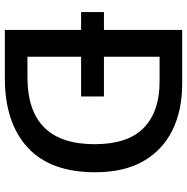

<svg xmlns="http://www.w3.org/2000/svg" viewBox="-10 -744 754 773"><g transform="rotate(90 366.5 -357.0)"><path d="M316 -714Q425 -714 505 -674Q585 -634 629 -556.5Q673 -479 673 -364Q673 -183 573 -91.5Q473 0 294 0H100V-307H28V-399H100V-714ZM309 -623H208V-399H368V-307H208V-91H290Q560 -91 560 -361Q560 -496 494 -559.5Q428 -623 309 -623Z"/></g></svg>

Font: Noto Sans Bengali Medium
Style: Regular
Weight: 500
Designer: Jelle Bosma - Monotype Design Team
Foundry: Monotype Imaging Inc.
Version: Version 2.003; ttfautohint (v1.8.4.7-5d5b)